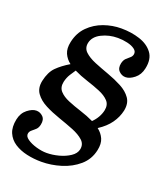

<svg xmlns="http://www.w3.org/2000/svg" viewBox="-171 -859 846 968"><g transform="rotate(20 251.5 -375.0)"><path d="M417 -658Q420.5 -674.5 405.2 -686Q390 -697.5 364.8 -703.2Q339.5 -709 313.5 -709Q266.5 -709 227 -689.2Q187.5 -669.5 180 -634Q174 -605 194.5 -585.5Q215 -566 251 -551.2Q287 -536.5 327.5 -522Q368 -507.5 403 -489Q438 -470.5 457 -443.2Q476 -416 467.5 -375Q459.5 -338.5 436.5 -306Q413.5 -273.5 372.5 -247Q395.5 -229.5 406.8 -204.2Q418 -179 410 -142Q399 -90 360 -56.2Q321 -22.5 268.2 -6.2Q215.5 10 163 10Q122.5 10 84.5 1.5Q46.5 -7 18 -25.5Q-10.5 -44 -23.5 -74.2Q-36.5 -104.5 -27.5 -148Q-20 -184 5.5 -204Q31 -224 52.5 -224Q73 -224 88.2 -209Q103.5 -194 97.5 -166Q94 -148 83.8 -138.2Q73.5 -128.5 63.8 -121Q54 -113.5 51.5 -102Q48 -85.5 67.8 -71.8Q87.5 -58 117 -49.5Q146.5 -41 172.5 -41Q204 -41 237.8 -50Q271.5 -59 296.5 -75.8Q321.5 -92.5 326.5 -116Q332.5 -145 311.2 -164.5Q290 -184 253 -198.8Q216 -213.5 173.8 -228Q131.5 -242.5 95.5 -261Q59.5 -279.5 39.8 -307Q20 -334.5 28.5 -375Q39.5 -425.5 66 -452Q92.5 -478.5 133.5 -503Q110.5 -520.5 99.2 -546Q88 -571.5 96 -608Q107 -660 140.8 -693.8Q174.5 -727.5 220.2 -743.8Q266 -760 313.5 -760Q367.5 -760 413.2 -745Q459 -730 483.2 -697.5Q507.5 -665 496 -612Q488.5 -576 463.2 -556Q438 -536 416 -536Q396 -536 380.8 -551.2Q365.5 -566.5 371.5 -594Q375.5 -612 385.5 -621.8Q395.5 -631.5 405 -639Q414.5 -646.5 417 -658ZM169.5 -481.5Q161.5 -470 149.2 -450.8Q137 -431.5 131.5 -407Q125 -376 142.8 -356.5Q160.5 -337 192.5 -323.8Q224.5 -310.5 262.2 -298.5Q300 -286.5 333.5 -270.5Q350 -286.5 360.5 -305.2Q371 -324 375 -343Q381.5 -374.5 363.2 -394Q345 -413.5 312.2 -427Q279.5 -440.5 241.2 -452.8Q203 -465 169.5 -481.5Z"/></g></svg>

Font: Besley
Style: Italic
Weight: 400
Italic angle: -13°
Designer: Owen Earl
Foundry: indestructible type*
Version: Version 4.000; ttfautohint (v1.8.4.7-5d5b)